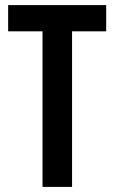

<svg xmlns="http://www.w3.org/2000/svg" viewBox="-20 -734 451 754"><path d="M263 0H147V-611H12V-714H397V-611H263Z"/></svg>

Font: Noto Sans Arabic ExtCond SemBd
Style: Regular
Weight: 600
Width: 2
Designer: Monotype Design Team, Nadine Chahine, Nizar Qandah and Khaled Hosny
Foundry: Monotype Imaging Inc.
Version: Version 2.012; ttfautohint (v1.8.4.7-5d5b)